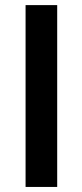

<svg xmlns="http://www.w3.org/2000/svg" viewBox="-20 -739 325 759"><path d="M81.1 0V-718.8H206.1V0Z"/></svg>

Font: Min Sans SemiBold
Style: Regular
Weight: 600
Designer: Jinseong-Kim, NotoSansCJK, Nunito
Foundry: Jinseong-Kim
Version: Version 1.400;Glyphs 3.1.2 (3151)